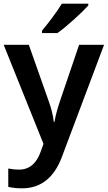

<svg xmlns="http://www.w3.org/2000/svg" viewBox="-20 -786 587 1046"><path d="M461 -756V-766H317C290 -721 240 -656 209 -619V-606H293C343 -641 428 -719 461 -756ZM0 -542 217 -2 201 42C181 97 146 138 84 138C61 138 39 135 25 132V232C43 236 67 240 100 240C204 240 275 180 316 72L547 -542H411L307 -236C294 -197 282 -156 277 -122H273C269 -160 259 -197 245 -236L137 -542Z"/></svg>

Font: Noto Sans Bengali SemiBold
Style: Regular
Weight: 600
Designer: Jelle Bosma - Monotype Design Team
Foundry: Monotype Imaging Inc.
Version: Version 2.003